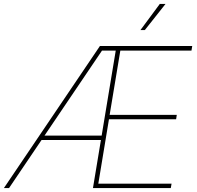

<svg xmlns="http://www.w3.org/2000/svg" viewBox="-35 -963 1008 983"><path d="M-15.1 0 476.6 -727.5H949.2L945.3 -704.1H581.1L526.4 -375H870.1L866.7 -352.5H522.9L468.3 -22.5H843.3L839.4 0H440.9L557.6 -704.1H487.3L11.2 0ZM168 -246.1 171.9 -268.6H498L494.1 -246.1ZM684.1 -809.1 783.2 -942.9H812.5L706.5 -809.1Z"/></svg>

Font: Inter 16pt Thin
Style: Italic
Weight: 250
Italic angle: -9.3988°
Version: Version 4.001;git-66647c0bb